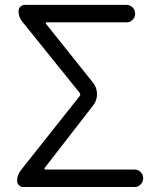

<svg xmlns="http://www.w3.org/2000/svg" viewBox="-20 -752 637 772"><path d="M73.2 0Q63.5 0 56.2 -7.3Q48.8 -14.6 48.8 -24.4Q48.8 -48.8 64.5 -68.4L300.8 -366.2Q304.7 -372.1 300.8 -377.9L70.3 -664.1Q54.7 -682.6 54.7 -707Q54.7 -717.8 62 -725.1Q69.3 -732.4 79.1 -732.4H488.3Q502.9 -732.4 513.2 -722.2Q523.4 -711.9 523.4 -697.3Q523.4 -682.6 513.2 -672.4Q502.9 -662.1 488.3 -662.1H167Q165 -662.1 164.1 -660.2Q163.1 -658.2 165 -656.2L354.5 -418.9Q370.1 -399.4 370.1 -373Q370.1 -348.6 354.5 -328.1L159.2 -76.2Q158.2 -74.2 159.2 -72.3Q160.2 -70.3 162.1 -70.3H521.5Q535.2 -70.3 545.4 -60.1Q555.7 -49.8 555.7 -35.2Q555.7 -20.5 545.4 -10.3Q535.2 0 521.5 0Z"/></svg>

Font: Gen Jyuu Gothic Normal
Style: Regular
Weight: 300
Designer: [Source Han Sans]
Ryoko NISHIZUKA  (kana & ideographs); Paul D. Hunt (Latin, Greek & Cyrillic); Wenlong ZHANG  (bopomofo
Version: Version 1.002.20150607